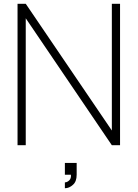

<svg xmlns="http://www.w3.org/2000/svg" viewBox="-20 -770 730 1018"><path d="M573 -78V-750H616.5V0H573L116.5 -673V0H73V-750H116.5ZM324 228V197Q335.5 197 347 186.5Q358 176 356 156.5H324V94H386.5V156.5Q386.5 193 366.5 210Q347 228 324 228Z"/></svg>

Font: Russisch Sans ExtraLight
Style: Regular
Weight: 200
Width: 4
Designer: Michael Sharanda (font) & Cristiano Sobral (main changes)
Foundry: Michael Sharanda
Version: Version 2.00;September 8, 2020;FontCreator 13.0.0.2681 64-bi